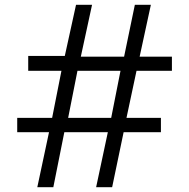

<svg xmlns="http://www.w3.org/2000/svg" viewBox="-20 -783 791 803"><path d="M203 0H136L185 -230H52V-290H198L237 -487H98V-549H251L298 -763H365L318 -546H499L544 -763H611L564 -546H699V-487H551L509 -290H653V-230H497L449 0H382L431 -230H249ZM304 -487 265 -290H445L484 -487Z"/></svg>

Font: Open Sauce Sans
Style: Regular
Weight: 400
Designer: Alfredo Marco Pradil
Foundry: Creative Sauce Fz LLC
Version: Version 1.477